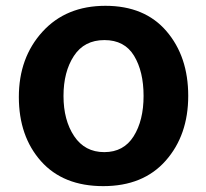

<svg xmlns="http://www.w3.org/2000/svg" viewBox="-20 -592 700 651"><path d="M119.1 -45.4Q43.9 -129.9 43.9 -263.2Q43.9 -396.5 124 -484.4Q204.1 -572.3 337.4 -572.3Q470.7 -572.3 544.4 -486.3Q618.2 -400.4 618.2 -267.1Q618.2 -133.8 542 -47.4Q465.8 39.1 330.1 39.1Q194.3 39.1 119.1 -45.4ZM230.5 -402.3Q195.3 -348.6 195.3 -266.6Q195.3 -184.6 231.4 -130.4Q267.6 -76.2 333.5 -76.2Q399.4 -76.2 433.1 -129.9Q466.8 -183.6 466.8 -266.6Q466.8 -349.6 434.6 -402.8Q402.3 -456.1 334 -456.1Q265.6 -456.1 230.5 -402.3Z"/></svg>

Font: GenEi M Gothic v2 Bold
Style: Regular
Weight: 700
Version: Version 2.0